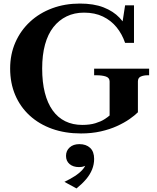

<svg xmlns="http://www.w3.org/2000/svg" viewBox="-20 -740 880 1079"><path d="M755 -282V-109Q737 -91 707.5 -70.5Q678 -50 637.5 -31.5Q597 -13 546 -1.5Q495 10 435 10Q346 10 273 -16Q200 -42 147 -90.5Q94 -139 65.5 -206Q37 -273 37 -355Q37 -435 66.5 -502Q96 -569 149 -618Q202 -667 273.5 -693.5Q345 -720 429 -720Q507 -720 562 -698.5Q617 -677 652 -640Q687 -603 706 -555L662 -574L683 -710H733V-499H683Q666 -549 635 -587Q604 -625 558.5 -647Q513 -669 452 -669Q398 -669 354.5 -648Q311 -627 280 -587.5Q249 -548 233 -489.5Q217 -431 217 -355Q217 -278 232 -219Q247 -160 276 -119.5Q305 -79 347 -58.5Q389 -38 442 -38Q485 -38 516 -47.5Q547 -57 566.5 -69.5Q586 -82 596 -91V-282Q596 -303 575 -310Q554 -317 522 -317H509V-354H818V-317H809Q788 -317 771.5 -310Q755 -303 755 -282ZM410 319 342 282Q373 267 399 250.5Q425 234 442 215.5Q459 197 465 177L473 183Q466 189 454 194Q442 199 424 199Q391 199 371 182Q351 165 351 136Q351 107 371.5 88.5Q392 70 426 70Q464 70 486.5 91Q509 112 509 153Q509 184 497.5 212.5Q486 241 464 267Q442 293 410 319Z"/></svg>

Font: Roboto Serif 120pt Expanded SemiBold
Style: Regular
Weight: 600
Width: 7
Designer: Greg Gazdowicz
Foundry: Commercial Type
Version: Version 1.008